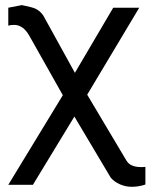

<svg xmlns="http://www.w3.org/2000/svg" viewBox="-20 -531 591 746"><path d="M12.2 -501 64.9 -511.2Q106.9 -502.9 119.1 -496.6Q135.7 -488.3 147.9 -471.2L271 -248L419.9 -501H521L318.8 -163.1L471.2 92.8Q485.8 118.2 528.8 118.2Q540 118.2 544.9 117.2V186Q519 194.8 491.2 194.8Q468.3 194.8 446.3 185.3Q424.3 175.8 410.2 159.2L269 -78.1L107.9 187H12.2L224.1 -161.1L92.8 -394Q70.8 -431.2 40 -434.1H32.2Q19 -434.1 12.2 -431.2Z"/></svg>

Font: Perun
Style: Regular
Weight: 400
Version: Version 1.0000